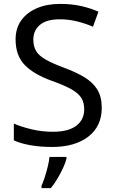

<svg xmlns="http://www.w3.org/2000/svg" viewBox="-20 -744 589 985"><path d="M502 -191Q502 -96 433 -43Q364 10 247 10Q187 10 136 1Q85 -8 51 -24V-110Q87 -94 140.5 -81Q194 -68 251 -68Q331 -68 371.5 -99Q412 -130 412 -183Q412 -218 397 -242Q382 -266 345.5 -286.5Q309 -307 244 -330Q153 -363 106.5 -411Q60 -459 60 -542Q60 -599 89 -639.5Q118 -680 169.5 -702Q221 -724 288 -724Q347 -724 396 -713Q445 -702 485 -684L457 -607Q420 -623 376.5 -634Q333 -645 286 -645Q219 -645 185 -616.5Q151 -588 151 -541Q151 -505 166 -481Q181 -457 215 -438Q249 -419 307 -397Q370 -374 413.5 -347.5Q457 -321 479.5 -284Q502 -247 502 -191ZM321 70Q317 88 304.5 115.5Q292 143 275.5 171Q259 199 241 221H193V209Q201 192 209.5 165.5Q218 139 225 110.5Q232 82 234 61H321Z"/></svg>

Font: Noto Sans Mongolian
Style: Regular
Weight: 400
Designer: Monotype Design Team
Foundry: Monotype Imaging Inc.
Version: Version 3.001; ttfautohint (v1.8.4.7-5d5b)